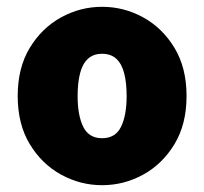

<svg xmlns="http://www.w3.org/2000/svg" viewBox="-20 -532 600 564"><path d="M280 12Q216 12 159.5 -19Q103 -50 67.5 -108.5Q32 -167 32 -250Q32 -333 67.5 -391.5Q103 -450 159.5 -481Q216 -512 280 -512Q344 -512 400.5 -481Q457 -450 492.5 -391.5Q528 -333 528 -250Q528 -167 492.5 -108.5Q457 -50 400.5 -19Q344 12 280 12ZM280 -126Q319 -126 335.5 -159.5Q352 -193 352 -250Q352 -288 345 -316Q338 -344 322 -359Q306 -374 280 -374Q254 -374 238 -359Q222 -344 215 -316Q208 -288 208 -250Q208 -193 224.5 -159.5Q241 -126 280 -126Z"/></svg>

Font: Source Sans 3 Black
Style: Regular
Weight: 900
Designer: Paul D. Hunt
Foundry: Adobe
Version: Version 3.046;hotconv 1.0.118;makeotfexe 2.5.65603